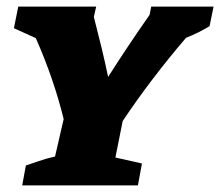

<svg xmlns="http://www.w3.org/2000/svg" viewBox="-20 -559 664 579"><path d="M47 0 58 -60Q77 -66 98 -73.5Q119 -81 146 -87L172 -200Q157 -261 136 -322Q115 -383 88 -444L22 -474L35 -539H270L263 -508Q275 -461 286 -416Q297 -371 306 -327Q334 -371 366 -419Q398 -467 431 -514L436 -539H624L612 -480Q577 -459 541 -445Q488 -383 440 -320Q392 -257 350 -194L328 -84L408 -66L396 0Z"/></svg>

Font: Piazzolla SC ExtraBold
Style: Italic
Weight: 800
Italic angle: -11.3°
Designer: Juan Pablo del Peral
Foundry: Huerta Tipografica
Version: Version 1.330